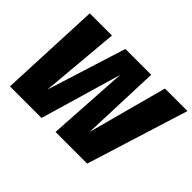

<svg xmlns="http://www.w3.org/2000/svg" viewBox="-129 -937 1199 1199"><g transform="rotate(45 470.5 -337.5)"><path d="M48 0 78 -675H274L227.5 -151L392.5 -675H620.5L601 -150.5L742 -675H941L730 0H450.5L484 -537.5L327 0Z"/></g></svg>

Font: Anybody ExtraBold
Style: Italic
Weight: 800
Italic angle: -10°
Designer: Tyler Finck
Foundry: Etcetera Type Company
Version: Version 1.010; ttfautohint (v1.8.3) -l 8 -r 50 -G 200 -x 14 